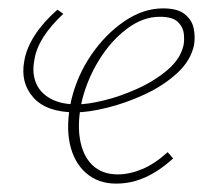

<svg xmlns="http://www.w3.org/2000/svg" viewBox="-20 -433 499 458"><path d="M257 5Q214 5 185 -20.5Q156 -46 146.5 -90.5Q137 -135 150 -194Q164 -253 198 -302.5Q232 -352 277 -382.5Q322 -413 369 -413Q404 -413 421 -399Q438 -385 442 -365.5Q446 -346 443 -326Q435 -288 402 -258Q369 -228 324.5 -207.5Q280 -187 235.5 -176Q191 -165 160 -165Q91 -165 59.5 -200.5Q28 -236 38 -288Q43 -318 63 -349Q83 -380 117 -410L131 -400Q101 -372 83.5 -344.5Q66 -317 62 -290Q56 -260 65.5 -236Q75 -212 100 -198Q125 -184 163 -184Q189 -184 228 -193.5Q267 -203 308 -221.5Q349 -240 380 -266.5Q411 -293 418 -326Q420 -337 418.5 -352.5Q417 -368 404.5 -380.5Q392 -393 361 -393Q321 -393 283 -364.5Q245 -336 217 -291Q189 -246 176 -195Q164 -143 170.5 -102.5Q177 -62 200 -39.5Q223 -17 261 -17Q289 -17 319 -29.5Q349 -42 380 -70L393 -55Q371 -35 348.5 -21.5Q326 -8 303.5 -1.5Q281 5 257 5Z"/></svg>

Font: Ysabeau Office Thin
Style: Italic
Weight: 250
Italic angle: -12°
Designer: Christian Thalmann (Catharsis Fonts)
Version: Version 2.001;gftools[0.9.30]; featfreeze: tnum,lnum,ss02